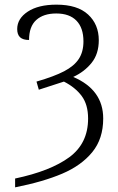

<svg xmlns="http://www.w3.org/2000/svg" viewBox="-20 -566 507 826"><path d="M45 202Q197 170 278 110.5Q359 51 359 -56Q359 -116 331.5 -153Q304 -190 255 -215L147 -180L137 -215Q213 -237 256 -259.5Q299 -282 319 -312.5Q339 -343 339 -388Q339 -446 309 -477Q279 -508 222 -508Q167 -508 136 -480Q105 -452 105 -394Q79 -394 66.5 -405.5Q54 -417 54 -441Q54 -486 99.5 -516Q145 -546 223 -546Q313 -546 359 -503.5Q405 -461 405 -393Q405 -334 374 -295.5Q343 -257 295 -235Q424 -180 424 -56Q424 31 377 88.5Q330 146 248 181Q166 216 45 240Z"/></svg>

Font: Noto Serif Light
Style: Regular
Weight: 300
Designer: Monotype Design Team
Foundry: Monotype Imaging Inc.
Version: Version 1.001